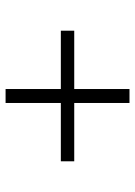

<svg xmlns="http://www.w3.org/2000/svg" viewBox="82 -676 484 688"><g transform="rotate(-90 324.0 -332.0)"><path d="M299 -110V-308H90V-356H299V-554H349V-356H558V-308H349V-110Z"/></g></svg>

Font: Geologica Thin Roman Thin
Style: Regular
Weight: 250
Version: Version 1.010;gftools[0.9.28]